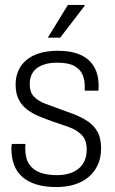

<svg xmlns="http://www.w3.org/2000/svg" viewBox="-20 -743 464 775"><path d="M208 12Q161 12 127 1.5Q93 -9 70.5 -28.5Q48 -48 37 -77Q26 -106 26 -143Q26 -147 26.5 -152.5Q27 -158 28 -162H83Q82 -156 82 -151.5Q82 -147 82 -143Q82 -104 97.5 -80.5Q113 -57 142 -46.5Q171 -36 210 -36Q247 -36 274 -48Q301 -60 315.5 -83Q330 -106 330 -139Q330 -177 310.5 -197.5Q291 -218 259.5 -229.5Q228 -241 194 -252Q166 -262 139 -273Q112 -284 90.5 -300Q69 -316 56 -340.5Q43 -365 43 -402Q43 -433 54.5 -458.5Q66 -484 87.5 -501.5Q109 -519 140.5 -528.5Q172 -538 213 -538Q259 -538 291 -527Q323 -516 342 -496.5Q361 -477 369.5 -452.5Q378 -428 378 -400Q378 -395 378 -389Q378 -383 377 -377H322V-398Q322 -422 312.5 -443Q303 -464 279.5 -477Q256 -490 211 -490Q182 -490 161 -483.5Q140 -477 126.5 -466Q113 -455 106.5 -439Q100 -423 100 -403Q100 -371 116.5 -353.5Q133 -336 160 -325.5Q187 -315 218 -304Q247 -294 277 -282.5Q307 -271 332.5 -254.5Q358 -238 373 -212Q388 -186 388 -144Q388 -106 374.5 -77Q361 -48 337 -28Q313 -8 280 2Q247 12 208 12ZM173 -591 254 -723H321L322 -720L223 -591Z"/></svg>

Font: Archivo SemiCondensed ExtraLight
Style: Regular
Weight: 250
Width: 4
Designer: Hector Gatti
Foundry: Omnibus-Type
Version: Version 2.001